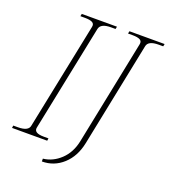

<svg xmlns="http://www.w3.org/2000/svg" viewBox="-153 -806 906 1026"><g transform="rotate(20 299.5 -293.0)"><path d="M-5 -14H21Q81 -14 86 -47L210 -653Q214 -671 200.5 -678.5Q187 -686 158 -686H132L135 -700H335L332 -686H306Q248 -686 241 -653L117 -47Q110 -14 169 -14H195L193 0H-7ZM204 98Q259 92 302.5 51Q346 10 360 -57L481 -653Q485 -671 471.5 -678.5Q458 -686 429 -686H403L406 -700H606L603 -686H577Q518 -686 512 -653L391 -58Q375 21 324 67.5Q273 114 204 114Z"/></g></svg>

Font: Taviraj Thin
Style: Italic
Weight: 250
Italic angle: -12°
Designer: Katatrad Team
Foundry: CadsonDemak
Version: Version 1.001